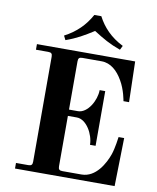

<svg xmlns="http://www.w3.org/2000/svg" viewBox="-99 -1006 887 1082"><g transform="rotate(10 345.0 -465.0)"><path d="M204 -786 216 -762C278 -784 317 -807 372 -842C427 -807 466 -784 528 -762L540 -786C468 -822 422 -872 392 -930H352C318 -868 271 -821 204 -786ZM62 0H632L638 -276H606C606 -276 598 -211 585 -174C566 -120 519 -32 437 -32H328C310 -32 304 -38 304 -56V-344H355C411 -344 455 -264 455 -205H487V-518H455C455 -460 411 -380 355 -380H304V-656C304 -674 310 -680 328 -680H438C490 -680 530 -643 558 -594C588 -544 598 -480 598 -480H630L624 -712H62V-680H132C150 -680 156 -674 156 -656V-56C156 -38 150 -32 132 -32H62Z"/></g></svg>

Font: Old Standard
Style: Bold
Weight: 700
Designer: Alexey Kryukov <alexios@thessalonica.org.ru>
Version: Version 2.0.2